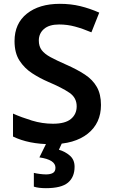

<svg xmlns="http://www.w3.org/2000/svg" viewBox="-20 -837 590 1004"><path d="M508 -288Q508 -193 439 -138Q370 -83 248 -83Q130 -83 48 -123V-243Q93 -223 147 -206.5Q201 -190 257 -190Q321 -190 351 -215Q381 -240 381 -281Q381 -326 343 -352Q305 -378 232 -409Q188 -428 148 -454Q108 -480 82 -520Q56 -560 56 -622Q56 -714 120.5 -765.5Q185 -817 293 -817Q350 -817 399.5 -805Q449 -793 499 -771L458 -668Q413 -687 372.5 -698Q332 -709 289 -709Q237 -709 210 -685.5Q183 -662 183 -625Q183 -595 198 -575Q213 -555 244.5 -538Q276 -521 326 -499Q383 -474 424 -447Q465 -420 486.5 -382Q508 -344 508 -288ZM370 35Q370 89 335.5 118Q301 147 220 147Q201 147 185 145Q169 143 157 139V67Q169 70 187.5 72.5Q206 75 221 75Q243 75 256.5 67.5Q270 60 270 40Q270 -2 186 -14L225 -93H306L288 -54Q320 -45 345 -23.5Q370 -2 370 35Z"/></svg>

Font: Noto Sans Telugu UI SemiBold
Style: Regular
Weight: 600
Designer: Jelle Bosma - Monotype Design Team
Foundry: Monotype Imaging Inc.
Version: Version 2.005; ttfautohint (v1.8.4.7-5d5b)